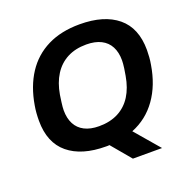

<svg xmlns="http://www.w3.org/2000/svg" viewBox="-143 -834 1080 1101"><g transform="rotate(-20 396.5 -283.5)"><path d="M482.9 130.2 383 11.2Q378.1 12 373.1 12Q368 12 362.9 12Q215.3 12 133 -55.9Q50.8 -123.9 50.8 -257.7Q50.8 -281.1 52.5 -304Q54.2 -326.9 58.2 -349.3Q76.7 -459.4 127.9 -537.6Q179.1 -615.7 262.2 -657.1Q345.3 -698.4 458.5 -698.4Q607.1 -698.4 689.4 -630.4Q771.7 -562.3 771.7 -428Q771.7 -406.5 770 -384.5Q768.4 -362.5 764.4 -340.3Q745.2 -221.4 686.3 -138.8Q627.4 -56.1 533.4 -18.5L660.8 130.2ZM365.5 -110.7Q433 -110.7 482.7 -136.6Q532.4 -162.5 563.3 -211.4Q594.1 -260.3 606 -330Q610.7 -355.7 612.9 -372.3Q615.1 -388.9 616.1 -400.3Q617.1 -411.8 617.1 -421.7Q617.1 -470.2 598.9 -504.9Q580.7 -539.7 544.3 -558.1Q507.9 -576.5 454.4 -576.5Q387.6 -576.5 338.3 -550.6Q289 -524.7 257.9 -475.8Q226.8 -426.9 214.9 -357.2Q211 -331.5 208.8 -314.5Q206.6 -297.6 205.6 -286.5Q204.6 -275.4 204.6 -265.3Q204.6 -217 222.7 -182.3Q240.7 -147.6 276.7 -129.2Q312.7 -110.7 365.5 -110.7Z"/></g></svg>

Font: Archivo Variable SemiBold
Style: Italic
Weight: 600
Italic angle: -10°
Designer: Hector Gatti
Foundry: Omnibus-Type
Version: Version 2.001